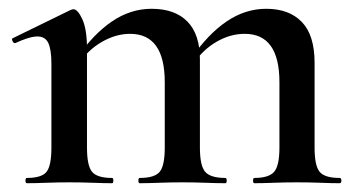

<svg xmlns="http://www.w3.org/2000/svg" viewBox="-20 -417 812 437"><path d="M559 0Q556 0 556 -6Q556 -12 559 -12Q592 -12 604 -26Q616 -40 616 -81V-230Q616 -340 537 -340Q504 -340 473 -322Q442 -304 421 -273L416 -285Q453 -339 495.5 -368Q538 -397 586 -397Q638 -397 667 -367Q696 -337 696 -274V-81Q696 -40 707.5 -26Q719 -12 753 -12Q757 -12 757 -6Q757 0 753 0Q734 0 709 -1Q684 -2 656 -2Q628 -2 603 -1Q578 0 559 0ZM298 0Q295 0 295 -6Q295 -12 298 -12Q332 -12 343.5 -26Q355 -40 355 -81V-230Q355 -340 276 -340Q244 -340 212.5 -322Q181 -304 160 -273L155 -285Q192 -339 234.5 -368Q277 -397 325 -397Q378 -397 406.5 -368Q435 -339 435 -282V-81Q435 -40 447 -26Q459 -12 493 -12Q496 -12 496 -6Q496 0 493 0Q473 0 448 -1Q423 -2 395 -2Q368 -2 342.5 -1Q317 0 298 0ZM41 0Q38 0 38 -6Q38 -12 41 -12Q75 -12 86 -26Q97 -40 97 -81V-272Q97 -304 90 -319Q83 -334 65 -334Q56 -334 43 -330Q30 -326 15 -319Q11 -318 8.5 -323.5Q6 -329 9 -330L140 -394Q145 -396 147 -396Q157 -396 167.5 -373Q178 -350 178 -306V-81Q178 -40 189.5 -26Q201 -12 235 -12Q238 -12 238 -6Q238 0 235 0Q216 0 191 -1Q166 -2 138 -2Q111 -2 85.5 -1Q60 0 41 0Z"/></svg>

Font: Cormorant Light SemiBold
Style: Regular
Weight: 600
Version: Version 4.000